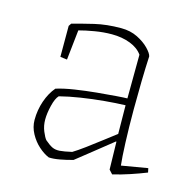

<svg xmlns="http://www.w3.org/2000/svg" viewBox="-77 -538 632 623"><g transform="rotate(15 239.5 -226.0)"><path d="M218 -6Q197 0 175 4Q153 8 138 7Q121 0 103.5 -15.5Q86 -31 74 -53Q62 -75 62 -99Q62 -132 72.5 -162.5Q83 -193 101 -214Q126 -222 162 -227.5Q198 -233 234.5 -236.5Q271 -240 298.5 -242Q326 -244 335 -244L336 -391Q322 -411 294.5 -421.5Q267 -432 233 -432Q205 -432 175.5 -427Q146 -422 124 -416L113 -315L90 -318V-422L96 -431Q128 -440 168 -449.5Q208 -459 257 -459Q288 -459 312 -447Q336 -435 351 -419.5Q366 -404 368 -394Q366 -357 365 -308Q364 -259 364 -215Q364 -155 366 -104Q368 -53 371 -28L459 -43L462 -29Q437 -19 408.5 -9.5Q380 0 351 7L339 -6L337 -98L336 -100Q305 -75 271.5 -48.5Q238 -22 218 -6ZM116 -45Q131 -32 141.5 -27Q152 -22 166.5 -23Q181 -24 207 -30Q222 -39 246.5 -57Q271 -75 295.5 -94Q320 -113 336 -125L335 -221Q303 -220 264.5 -216.5Q226 -213 187.5 -207Q149 -201 118 -193Q108 -183 101.5 -156.5Q95 -130 95 -109Q95 -88 102.5 -70Q110 -52 116 -45Z"/></g></svg>

Font: Labrada ExtraLight
Style: Regular
Weight: 200
Designer: Mercedes Jáuregui
Foundry: Omnibus-Type Team
Version: Version 1.000; ttfautohint (v1.8.4.7-5d5b)